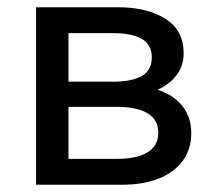

<svg xmlns="http://www.w3.org/2000/svg" viewBox="-20 -510 600 530"><path d="M79.5 0V-490H304.5Q386.5 -490 436.8 -458Q487 -426 487 -363Q487 -335 474 -312.5Q461 -290 437 -274.2Q413 -258.5 380.5 -251L379 -271Q441.5 -261 474.8 -227.2Q508 -193.5 508 -143Q508 -98.5 484.8 -66.5Q461.5 -34.5 418.5 -17.2Q375.5 0 316 0ZM169 -71.5H303.5Q357.5 -71.5 387.2 -89.5Q417 -107.5 417 -143.5Q417 -179.5 387.5 -197.2Q358 -215 303.5 -215H155V-284.5H292Q343 -284.5 371 -300Q399 -315.5 399 -351.5Q399 -387 371.2 -402.8Q343.5 -418.5 292 -418.5H169Z"/></svg>

Font: Geologica Roman Light
Style: Regular
Weight: 300
Designer: Sindre Bremnes, Frode Helland
Foundry: Monokrom Skriftforlag AS
Version: Version 1.010;gftools[0.9.28]